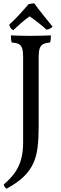

<svg xmlns="http://www.w3.org/2000/svg" viewBox="-20 -893 369 1162"><path d="M214 -125Q214 -55 207.5 -1Q201 53 181 96.5Q161 140 122.5 177Q84 214 20 249Q13 245 8.5 238Q4 231 3 223Q40 192 66.5 156.5Q93 121 106.5 75.5Q120 30 120 -34V-549Q120 -582 114 -600.5Q108 -619 93 -626.5Q78 -634 51 -636Q48 -644 47 -655Q46 -666 46 -679Q60 -678 80 -677.5Q100 -677 122.5 -676.5Q145 -676 167 -676Q200 -676 235 -677Q270 -678 288 -679Q288 -666 287 -655Q286 -644 283 -636Q258 -634 242.5 -626.5Q227 -619 220.5 -600.5Q214 -582 214 -549ZM60 -710Q50 -715 44 -724Q38 -733 36 -744Q66 -771 96 -803.5Q126 -836 153 -868Q166 -870 173.5 -871.5Q181 -873 187 -873Q211 -840 239 -805Q267 -770 298 -732Q293 -725 282.5 -720Q272 -715 262 -713Q238 -735 210.5 -756.5Q183 -778 159 -794Q131 -774 106.5 -752.5Q82 -731 60 -710Z"/></svg>

Font: Vollkorn
Style: Regular
Weight: 400
Designer: Friedrich Althausen
Foundry: Friedrich Althausen
Version: Version 4.104